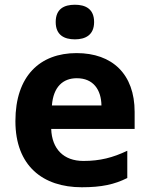

<svg xmlns="http://www.w3.org/2000/svg" viewBox="-20 -780 631 810"><path d="M296 -760C251 -760 215 -743 215 -687C215 -632 251 -614 296 -614C340 -614 377 -632 377 -687C377 -743 340 -760 296 -760ZM303 -556C149 -556 45 -460 45 -269C45 -80 161 10 325 10C409 10 463 -2 517 -29V-144C456 -115 402 -101 332 -101C248 -101 199 -152 196 -236H548V-308C548 -467 454 -556 303 -556ZM304 -450C374 -450 407 -401 408 -335H199C205 -414 246 -450 304 -450Z"/></svg>

Font: Noto Sans Gujarati
Style: Bold
Weight: 700
Designer: Jelle Bosma - Monotype Design Team, Universal Thirst
Foundry: Monotype Imaging Inc.
Version: Version 2.106